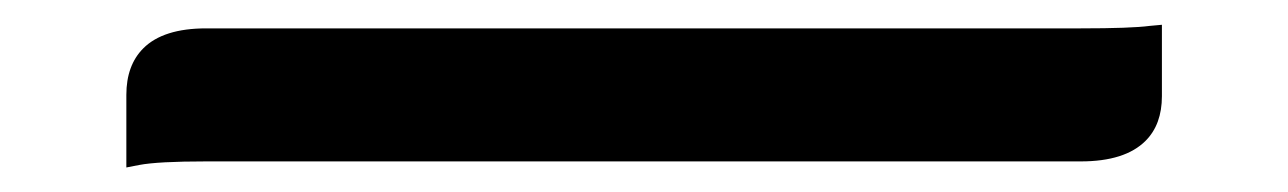

<svg xmlns="http://www.w3.org/2000/svg" viewBox="-20 -435 1040 155"><path d="M852.5 -412.1Q893.1 -412.1 908.2 -414.1L918 -415V-357.4Q918 -334.5 904.8 -321.3Q888.2 -304.7 852.5 -304.7H146.5Q107.4 -304.7 92.3 -301.8L82 -299.8V-358.4Q82 -382.3 95.7 -396Q111.8 -412.1 146.5 -412.1Z"/></svg>

Font: YuPearl-SemiBold
Style: SemiBold
Weight: 600
Designer: Max Yao
Foundry: Max-Everyday
Version: Version 1.011; ttfautohint (v1.8.3)